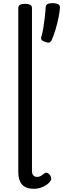

<svg xmlns="http://www.w3.org/2000/svg" viewBox="-20 -1170 397 1207"><path d="M194 17Q142 17 118.5 -10Q95 -37 95 -86V-1120Q95 -1133 105.5 -1139.5Q116 -1146 137 -1146Q159 -1146 170 -1139.5Q181 -1133 181 -1120V-96Q181 -76 190 -67Q199 -58 212 -58Q223 -58 230.5 -61Q238 -64 245 -69.5Q252 -75 259 -80Q267 -86 276 -83.5Q285 -81 294 -70Q299 -63 301.5 -53Q304 -43 299 -35Q288 -18 270.5 -6.5Q253 5 233 11Q213 17 194 17ZM265 -906Q248 -912 242 -919Q236 -926 240 -939Q247 -961 252.5 -995Q258 -1029 262 -1064.5Q266 -1100 267 -1125Q267 -1136 276.5 -1143Q286 -1150 310 -1150Q335 -1150 346 -1143Q357 -1136 357 -1125Q356 -1098 348 -1059.5Q340 -1021 328.5 -982.5Q317 -944 304 -916Q300 -909 293.5 -904Q287 -899 265 -906Z"/></svg>

Font: Playwrite BR
Style: Regular
Weight: 400
Designer: Veronika Burian, José Scaglione
Foundry: TypeTogether
Version: Version 1.002